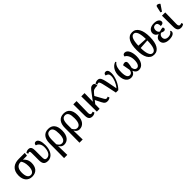

<svg xmlns="http://www.w3.org/2000/svg" viewBox="414 -2650 4727 4727"><g transform="rotate(-45 2777.5 -286.0)"><path d="M268 10C425 10 494 -101 494 -241C494 -344 448 -408 397 -449H537L548 -536H337C172 -536 43 -455 43 -248C43 -88 127 10 268 10ZM270 -44C185 -44 151 -124 151 -245C151 -404 234 -449 307 -449H327C356 -417 385 -345 385 -242C385 -120 346 -44 270 -44Z M815 10C971 10 1044 -146 1044 -309C1044 -437 1013 -544 932 -544C896 -544 871 -520 871 -476C921 -464 990 -413 990 -297C990 -156 935 -58 842 -58C775 -58 771 -98 771 -170V-397C771 -480 752 -540 672 -540C632 -540 599 -525 575 -506L594 -460C610 -470 623 -475 635 -475C659 -475 665 -456 665 -399V-163C665 -50 701 10 815 10Z M1141 239H1253L1247 -75H1249C1279 -19 1324 10 1378 10C1502 10 1590 -87 1590 -274C1590 -458 1508 -547 1369 -547C1217 -547 1144 -437 1144 -269V-102ZM1361 -53C1312 -53 1280 -79 1246 -138V-280C1246 -414 1279 -491 1366 -491C1452 -491 1482 -413 1482 -273C1482 -107 1430 -53 1361 -53Z M1677 239H1789L1783 -75H1785C1815 -19 1860 10 1914 10C2038 10 2126 -87 2126 -274C2126 -458 2044 -547 1905 -547C1753 -547 1680 -437 1680 -269V-102ZM1897 -53C1848 -53 1816 -79 1782 -138V-280C1782 -414 1815 -491 1902 -491C1988 -491 2018 -413 2018 -273C2018 -107 1966 -53 1897 -53Z M2365 9C2408 9 2442 -9 2463 -27L2444 -73C2426 -63 2415 -58 2393 -58C2358 -58 2343 -88 2344 -140L2351 -536H2237L2240 -142C2241 -39 2278 9 2365 9Z M2520 0H2618L2621 -156L2687 -238L2765 -83C2802 -10 2832 7 2891 7C2932 7 2965 -9 2987 -27L2968 -73C2954 -64 2940 -58 2924 -58C2899 -58 2885 -70 2861 -113L2749 -316L2791 -368C2845 -436 2877 -443 2983 -445C2983 -504 2966 -541 2910 -541C2849 -541 2817 -501 2754 -416L2623 -241L2629 -536H2515Z M3183 0H3268C3374 -102 3447 -282 3447 -409C3447 -496 3423 -544 3363 -544C3327 -544 3303 -522 3303 -476C3357 -463 3392 -442 3392 -364C3392 -277 3345 -151 3268 -65C3192 -452 3188 -540 3080 -540C3045 -540 3010 -529 2982 -506L3001 -460C3017 -470 3029 -475 3043 -475C3089 -475 3099 -403 3183 0Z M3714 10C3782 10 3828 -26 3852 -91C3871 -31 3917 10 3984 10C4102 10 4178 -102 4178 -273C4178 -401 4132 -544 4031 -544C3990 -544 3963 -522 3963 -476C4012 -463 4076 -378 4076 -249C4076 -115 4032 -58 3976 -58C3930 -58 3901 -90 3889 -157C3898 -191 3914 -263 3914 -303C3914 -343 3897 -372 3853 -372C3827 -372 3802 -361 3784 -349C3792 -298 3807 -218 3819 -155C3807 -83 3774 -58 3731 -58C3675 -58 3631 -101 3631 -260C3631 -367 3649 -470 3725 -525L3707 -546C3584 -506 3524 -381 3524 -254C3524 -74 3604 10 3714 10Z M4515 10C4667 10 4746 -137 4746 -378C4746 -620 4667 -770 4516 -770C4358 -770 4284 -620 4284 -379C4284 -137 4357 10 4515 10ZM4639 -411 4391 -425C4395 -604 4434 -715 4516 -715C4598 -715 4636 -604 4639 -411ZM4515 -44C4431 -44 4393 -159 4391 -344L4639 -360C4637 -160 4600 -44 4515 -44Z M5038 10C5165 10 5221 -38 5221 -91C5221 -109 5212 -123 5202 -131C5176 -81 5127 -53 5065 -53C4984 -53 4945 -92 4945 -155C4945 -209 4977 -239 5012 -255C5041 -241 5073 -231 5091 -231C5123 -231 5146 -251 5146 -278C5146 -295 5139 -311 5128 -319C5100 -320 5054 -309 5014 -296C4982 -306 4959 -346 4959 -396C4959 -452 4987 -495 5046 -495C5106 -495 5126 -447 5125 -376C5196 -376 5220 -402 5220 -442C5220 -494 5169 -546 5051 -546C4932 -546 4852 -490 4852 -396C4852 -339 4887 -294 4943 -275V-271C4888 -252 4837 -215 4837 -138C4837 -55 4902 10 5038 10Z M5394 -605 5502 -764V-776C5463 -813 5403 -831 5391 -775L5356 -620ZM5452 9C5495 9 5529 -9 5550 -27L5531 -73C5513 -63 5502 -58 5480 -58C5445 -58 5430 -88 5431 -140L5438 -536H5324L5327 -142C5328 -39 5365 9 5452 9Z"/></g></svg>

Font: Noto Serif SemiCondensed Medium
Style: Regular
Weight: 500
Width: 4
Designer: Monotype Design Team
Foundry: Monotype Imaging Inc.
Version: Version 2.014